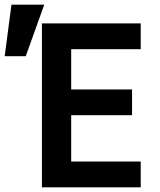

<svg xmlns="http://www.w3.org/2000/svg" viewBox="-84 -800 684 820"><path d="M95 0H517V-110H220V-308H480V-418H220V-590H517V-700H95ZM105 -780H-35L-64 -560H26Z"/></svg>

Font: CommitMono-dimboump
Style: Bold
Weight: 700
Monospace: yes
Designer: Eigil Nikolajsen
Foundry: Eigil Nikolajsen
Version: Version 1.143